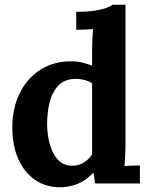

<svg xmlns="http://www.w3.org/2000/svg" viewBox="-20 -775 636 811"><path d="M234 16Q174 16 128.5 -15Q83 -46 57.5 -103Q32 -160 32 -237Q32 -318 63 -381Q94 -444 150 -480Q206 -516 280 -516Q307 -516 328.5 -510.5Q350 -505 369 -498V-564Q369 -578 370 -604Q371 -630 373 -652Q357 -651 335 -650Q313 -649 302 -649V-725Q349 -725 380.5 -730Q412 -735 430.5 -742Q449 -749 456 -755H510V-161Q510 -147 509 -121.5Q508 -96 506 -73Q523 -75 542 -75.5Q561 -76 571 -76V0H381Q380 -11 378.5 -23Q377 -35 375 -46Q342 -12 307 2Q272 16 234 16ZM286 -75Q312 -75 334 -88.5Q356 -102 369 -123Q369 -138 369 -153Q369 -168 369 -183V-423Q359 -431 339 -436.5Q319 -442 298 -442Q252 -441 226 -413Q200 -385 189.5 -342Q179 -299 179 -252Q179 -210 189.5 -169Q200 -128 223.5 -101.5Q247 -75 286 -75Z"/></svg>

Font: Lora
Style: Weight 700
Weight: 700
Designer: Olga Karpushina, Alexei Vanyashin (Cyrillic)
Foundry: Cyreal
Version: Version 3.001